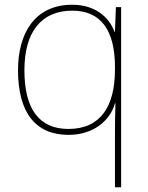

<svg xmlns="http://www.w3.org/2000/svg" viewBox="-20 -558 623 810"><path d="M465 -3V232H491V-528H469L465 -424H463C440 -487 380 -538 285 -538C124 -538 56 -414 56 -262C56 -84 129 11 269 11C370 11 443 -45 465 -122H467C466 -89 465 -35 465 -3ZM269 -14C145 -14 83 -98 83 -262C83 -422 153 -513 285 -513C406 -513 465 -430 465 -275V-265C465 -109 404 -14 269 -14Z"/></svg>

Font: Noto Sans Malayalam Thin
Style: Regular
Weight: 100
Designer: Jelle Bosma - Monotype Design Team
Foundry: Monotype Imaging Inc.
Version: Version 2.104